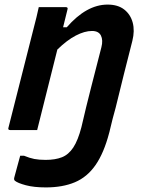

<svg xmlns="http://www.w3.org/2000/svg" viewBox="-20 -567 640 837"><path d="M179 130Q221 130 250 118.5Q279 107 299.5 76Q320 45 335 -13Q355 -100 377.5 -187.5Q400 -275 422 -361Q430 -392 420 -412Q410 -432 381 -432Q349 -432 310.5 -412Q272 -392 230 -351L142 0H25Q13 0 17 -11L125 -437Q133 -467 139 -492Q145 -517 149 -536H266Q278 -536 274 -525L255 -448H271Q357 -547 449 -547Q494 -547 521.5 -525.5Q549 -504 558.5 -468.5Q568 -433 557 -389Q538 -316 520 -243Q502 -170 484 -97Q477 -73 471 -49Q465 -25 459 0Q458 4 457.5 6.5Q457 9 456 12Q433 100 396.5 152.5Q360 205 306.5 227.5Q253 250 180 250Q128 250 92.5 240.5Q57 231 45 221Q39 216 43 204Q48 184 54.5 161.5Q61 139 68 112H85Q109 122 129.5 126Q150 130 179 130Z"/></svg>

Font: Recursive Sn Lnr St SmB
Style: Italic
Weight: 600
Italic angle: -15°
Version: Version 1.079;hotconv 1.0.112;makeotfexe 2.5.65598; ttfautoh